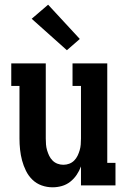

<svg xmlns="http://www.w3.org/2000/svg" viewBox="-20 -790 540 818"><path d="M204 8Q180 8 157.5 0Q135 -8 118 -24.5Q101 -41 90.5 -62.5Q80 -84 74 -106.5Q68 -129 65.5 -152.5Q63 -176 63 -200V-424H28V-520H175V-200Q175 -187 176 -174.5Q177 -162 180.5 -150Q184 -138 189.5 -126.5Q195 -115 204 -106Q213 -97 225 -92.5Q237 -88 250 -88Q263 -88 275 -92.5Q287 -97 296 -106Q305 -115 310.5 -126.5Q316 -138 319.5 -150Q323 -162 324 -174.5Q325 -187 325 -200V-424H289V-520H437V-96H472V0H325V-81Q318 -62 306.5 -45Q295 -28 279 -15.5Q263 -3 243.5 2.5Q224 8 204 8ZM265 -576 115 -710 185 -770 320 -624Z"/></svg>

Font: Iosevka Gothic
Style: Bold
Weight: 700
Monospace: yes
Designer: Belleve Invis
Foundry: Belleve Invis
Version: Version 15.5.1; ttfautohint (v1.8.4)